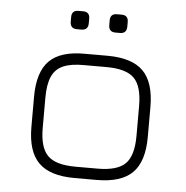

<svg xmlns="http://www.w3.org/2000/svg" viewBox="-47 -663 687 710"><g transform="rotate(5 296.0 -308.5)"><path d="M255 0Q163.5 0 121.8 -41.8Q80 -83.5 80 -174V-286Q80 -378.5 121.8 -420.2Q163.5 -462 255 -461H337Q428.5 -461 470.2 -419.2Q512 -377.5 512 -286V-175Q512 -83.5 470.2 -41.8Q428.5 0 337 0ZM122 -174Q122 -101.5 151.8 -71.8Q181.5 -42 255 -42H337Q410.5 -42 440.2 -71.8Q470 -101.5 470 -175V-286Q470 -359.5 440.2 -389.2Q410.5 -419 337 -419H255Q206 -419.5 176.8 -406.8Q147.5 -394 134.8 -364.8Q122 -335.5 122 -286ZM216 -549Q191 -549 191 -575V-592Q191 -617 216 -617H233Q258 -617 258 -592V-575Q258 -549 233 -549ZM359 -549Q334 -549 334 -575V-592Q334 -617 359 -617H376Q401 -617 401 -592V-575Q401 -549 376 -549Z"/></g></svg>

Font: Jura Light Light
Style: Regular
Weight: 300
Version: Version 5.106